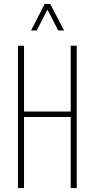

<svg xmlns="http://www.w3.org/2000/svg" viewBox="-20 -963 485 983"><path d="M72 0V-729H103V0ZM342 0V-729H373V0ZM96 -364V-392H349V-364ZM139 -807 209 -943H237L308 -807H278L223 -914L168 -807Z"/></svg>

Font: Hubot Sans Condensed ExtraLight
Style: Regular
Weight: 200
Width: 3
Designer: Deni Anggara
Foundry: GitHub, Inc., Subsidiary of Microsoft Corporation
Version: Version 2.000